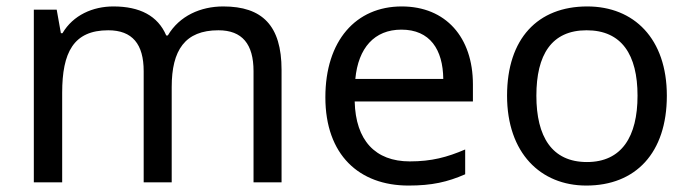

<svg xmlns="http://www.w3.org/2000/svg" viewBox="-20 -566 2144 596"><path d="M673 -546C603 -546 537 -517 501 -456H496C470 -517 414 -546 332 -546C268 -546 207 -519 174 -463H169L156 -536H85V0H173V-278C173 -403 208 -472 316 -472C391 -472 426 -429 426 -345V0H513V-296C513 -410 554 -472 658 -472C732 -472 767 -429 767 -345V0H854V-349C854 -487 794 -546 673 -546Z M1227 -546C1085 -546 990 -440 990 -264C990 -85 1095 10 1248 10C1321 10 1369 -1 1424 -25V-102C1368 -78 1320 -65 1252 -65C1145 -65 1084 -130 1081 -251H1448V-304C1448 -450 1364 -546 1227 -546ZM1226 -474C1315 -474 1355 -412 1356 -321H1083C1092 -417 1142 -474 1226 -474Z M2050 -269C2050 -446 1948 -546 1803 -546C1649 -546 1554 -446 1554 -269C1554 -91 1658 10 1800 10C1953 10 2050 -91 2050 -269ZM1645 -269C1645 -396 1692 -472 1801 -472C1910 -472 1959 -396 1959 -269C1959 -142 1910 -63 1802 -63C1693 -63 1645 -142 1645 -269Z"/></svg>

Font: Noto Sans Osage
Style: Regular
Weight: 400
Designer: Monotype Design Team
Foundry: Monotype Imaging Inc.
Version: Version 2.002